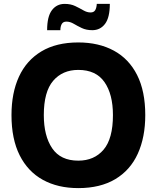

<svg xmlns="http://www.w3.org/2000/svg" viewBox="-20 -956 805 986"><path d="M382 10Q277 10 200 -32.5Q123 -75 81 -158.5Q39 -242 39 -365Q39 -479 77.5 -562.5Q116 -646 192.5 -692Q269 -738 382 -738Q487 -738 564.5 -696Q642 -654 684 -571Q726 -488 726 -365Q726 -251 687.5 -166.5Q649 -82 572 -36Q495 10 382 10ZM382 -131Q464 -131 512 -187.5Q560 -244 560 -365Q560 -472 516.5 -534.5Q473 -597 382 -597Q301 -597 253 -541Q205 -485 205 -365Q205 -258 248 -194.5Q291 -131 382 -131ZM222 -801Q222 -871 246.5 -903.5Q271 -936 312 -936Q343 -936 366 -925Q389 -914 408 -903Q427 -892 445 -892Q462 -892 469 -904Q476 -916 477 -936H544Q544 -866 519.5 -833.5Q495 -801 454 -801Q423 -801 400 -812Q377 -823 358.5 -834Q340 -845 321 -845Q304 -845 297 -832.5Q290 -820 290 -801Z"/></svg>

Font: BDO Grotesk
Style: Bold
Weight: 700
Designer: Deni Anggara
Foundry: Lokal Container
Version: Version 2.000